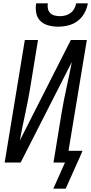

<svg xmlns="http://www.w3.org/2000/svg" viewBox="-20 -975 547 1152"><path d="M329 -815Q299 -815 270.5 -822.5Q242 -830 222.5 -849Q203 -868 197.5 -896.5Q192 -925 197 -955H267Q264 -939 267.5 -923Q271 -907 281.5 -896.5Q292 -886 307.5 -882Q323 -878 339 -878Q355 -878 371.5 -882Q388 -886 402.5 -896.5Q417 -907 425.5 -923Q434 -939 437 -955H507Q502 -925 486.5 -896.5Q471 -868 445.5 -849Q420 -830 389.5 -822.5Q359 -815 329 -815ZM300 157 370 0H301L349 -294Q362 -371 379 -448.5Q396 -526 411 -603L104 0H8L129 -735H208L160 -441Q147 -364 130 -286.5Q113 -209 99 -132L405 -735H501L391 -70H475L461 -37L374 157Z"/></svg>

Font: Iosevka Term Curly
Style: Italic
Weight: 400
Italic angle: -9°
Designer: Belleve Invis
Foundry: Belleve Invis
Version: Version 32.3.0